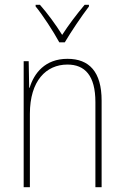

<svg xmlns="http://www.w3.org/2000/svg" viewBox="-20 -783 520 803"><path d="M228 -606H251C277 -650 320 -714 352 -756V-763H334C299 -721 267 -679 240 -637C214 -679 178 -728 147 -763H129V-756C158 -721 203 -652 228 -606ZM262 -537C168 -537 122 -476 104 -416H102L100 -527H79V0H105V-307C105 -445 173 -513 262 -513C335 -513 379 -467 379 -356V0H405V-362C405 -483 353 -537 262 -537Z"/></svg>

Font: Noto Sans Oriya Cond Thin
Style: Regular
Weight: 100
Width: 3
Designer: Amélie Bonet and Sol Matas
Foundry: Google LLC
Version: Version 2.006